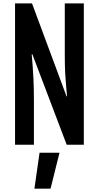

<svg xmlns="http://www.w3.org/2000/svg" viewBox="-20 -854 583 1133"><path d="M68.8 -834H168.9L372.6 -285.6H375.5Q373.5 -311.5 370.4 -343.5Q367.2 -375.5 364.7 -420.4Q362.3 -465.3 362.3 -529.8V-834H474.6V0H373.5L170.9 -533.7H167Q169.4 -504.4 172.4 -469.7Q175.3 -435.1 177.7 -382.3Q180.2 -329.6 180.2 -245.1V0H68.8ZM331.1 47.4 278.3 259.3H183.1L213.4 47.4Z"/></svg>

Font: Fjalla One
Style: Regular
Weight: 400
Designer: Irina Smirnova, Eben Sorkin
Foundry: Sorkin Type
Version: Version 1.002; ttfautohint (v1.8.4.7-5d5b);gftools[0.9.25]